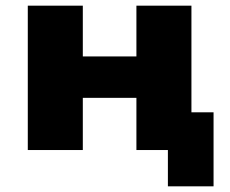

<svg xmlns="http://www.w3.org/2000/svg" viewBox="-20 -529 812 677"><path d="M572 128V0H461V-184H272V0H78V-509H272V-330H461V-509H655V-133H733V128Z"/></svg>

Font: Nunito Sans 6pt Black
Style: Regular
Weight: 900
Version: Version 3.101;gftools[0.9.27]